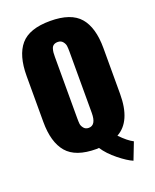

<svg xmlns="http://www.w3.org/2000/svg" viewBox="-175 -921 949 1177"><g transform="rotate(-20 299.5 -332.0)"><path d="M487 158Q451 143 398 100.5Q345 58 315 12Q310 13 299 13Q164 13 106.5 -54.5Q49 -122 49 -255V-554Q49 -688 106 -755Q163 -822 299 -822Q435 -822 492.5 -755Q550 -688 550 -554V-255Q550 -76 447 -20Q494 29 530 47ZM299 -125Q347 -125 347 -205V-605Q347 -628 345 -642.5Q343 -657 331.5 -671Q320 -685 299 -685Q283 -685 272.5 -678Q262 -671 258 -657.5Q254 -644 253 -633Q252 -622 252 -605V-205Q252 -182 253.5 -168Q255 -154 266.5 -139.5Q278 -125 299 -125Z"/></g></svg>

Font: Oswald Heavy
Style: Regular
Weight: 400
Designer: Vernon Adams
Foundry: Vernon Adams
Version: Version 4.101